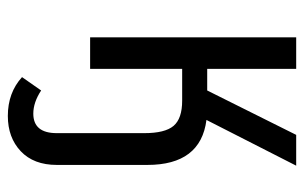

<svg xmlns="http://www.w3.org/2000/svg" viewBox="-163 -403 776 490"><g transform="rotate(90 225.0 -158.0)"><path d="M286.1 -296.9Q400.9 -282.2 400.9 -146V85Q400.9 144 366 177Q331.1 210 275.9 210Q216.8 210 176.8 173.8L210.9 125Q241.2 145 270 145Q319.8 145 319.8 85V-138.2Q319.8 -190.9 301.3 -212.9Q282.7 -234.9 236.8 -234.9H155.8V0H75.2V-525.9H155.8V-298.8H210.9L324.2 -525.9H402.8Z"/></g></svg>

Font: Fira Sans Compressed Book
Style: Regular
Weight: 350
Width: 1
Designer: Carrois Corporate & Edenspiekermann AG
Foundry: Carrois Corporate GbR & Edenspiekermann AG
Version: Version 4.203;PS 004.203;hotconv 1.0.88;makeotf.lib2.5.64775